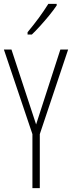

<svg xmlns="http://www.w3.org/2000/svg" viewBox="-20 -969 371 989"><path d="M166 -328 291 -714H331L185 -278V0H147V-278L0 -714H39ZM272 -941Q256 -917 233.5 -889.5Q211 -862 187 -835.5Q163 -809 144 -791H122V-803Q155 -843 180 -877Q205 -911 229 -949H272Z"/></svg>

Font: Noto Sans Arabic UI XCn XLt
Style: Regular
Weight: 200
Width: 2
Designer: Monotype Design Team, Nadine Chahine and Nizar Qandah
Foundry: Monotype Imaging Inc.
Version: Version 2.010; ttfautohint (v1.8.4.7-5d5b)